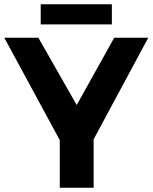

<svg xmlns="http://www.w3.org/2000/svg" viewBox="-23 -876 712 896"><path d="M499 -856V-762H167V-856ZM669 -700 414 -226V0H256V-222L-3 -700H156L335 -386L510 -700Z"/></svg>

Font: Montserrat-Arabic SemiBold
Style: Regular
Weight: 600
Designer: Mohamed Gaber
Foundry: Kief Type Foundry
Version: Version 5.008;PS 005.008;hotconv 1.0.88;makeotf.lib2.5.64775